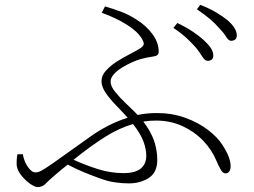

<svg xmlns="http://www.w3.org/2000/svg" viewBox="-20 -762 1040 785"><path d="M689 -647.9 705.1 -668Q742.7 -649.9 769.3 -631.8Q795.9 -613.8 813 -598.1Q832.5 -580.1 842.3 -565.2Q852.1 -550.3 852.1 -534.2Q852.1 -523.4 845.5 -518.3Q838.9 -513.2 829.1 -513.2Q817.9 -513.2 808.1 -529.1Q798.3 -544.9 782.2 -565.9Q765.6 -585 743.2 -606Q720.7 -627 689 -647.9ZM578.1 -125Q578.1 -151.4 566.9 -182.6Q555.7 -213.9 523.9 -254.9Q466.3 -238.3 408.2 -201.4Q350.1 -164.6 280.8 -108.9Q327.6 -87.4 379.6 -70.8Q431.6 -54.2 484.9 -54.2Q532.2 -54.2 555.2 -72.8Q578.1 -91.3 578.1 -125ZM396 -710 409.2 -735.8Q444.8 -725.6 476.8 -713.4Q508.8 -701.2 539.1 -681.2Q577.1 -657.7 603 -623Q628.9 -588.4 628.9 -549.8Q628.9 -533.7 606.9 -531Q585 -528.3 557.1 -521Q542 -517.1 521 -507.8Q500 -498.5 479.5 -486.1Q459 -473.6 445.6 -458.7Q432.1 -443.8 432.1 -428.2Q432.1 -409.7 451.2 -386Q470.2 -362.3 496.3 -337.6Q522.5 -313 543 -292Q561.5 -295.9 581.1 -297.9Q600.6 -299.8 621.1 -299.8Q684.1 -299.8 737.3 -280.5Q790.5 -261.2 829.6 -231.4Q868.7 -201.7 889.2 -169.9Q907.2 -142.1 915 -121.1Q922.9 -100.1 922.9 -82Q922.9 -69.3 917.5 -61.3Q912.1 -53.2 900.9 -53.2Q891.1 -53.2 881.8 -69.6Q872.6 -85.9 865.2 -104Q846.2 -149.9 810.1 -187.3Q773.9 -224.6 725.1 -246.8Q676.3 -269 619.1 -269Q605.5 -269 592 -268.1Q578.6 -267.1 565.9 -265.1Q596.7 -224.6 609.9 -186.5Q623 -148.4 623 -107.9Q623 -57.1 588.6 -34.7Q554.2 -12.2 505.9 -12.2Q480.5 -12.2 450.7 -16.4Q420.9 -20.5 390.1 -32.2Q360.8 -42.5 327.6 -55.9Q294.4 -69.3 256.8 -88.9Q245.1 -80.1 232.9 -69.8Q220.7 -59.6 208 -48.8Q179.7 -24.9 166.5 -11Q153.3 2.9 133.8 2.9Q121.6 2.9 101.1 -12Q80.6 -26.9 64.2 -48.8Q47.9 -70.8 47.9 -92.8Q47.9 -104.5 48.6 -112.5Q49.3 -120.6 50.8 -130.9L73.2 -131.8Q78.1 -102.5 93.8 -79.8Q109.4 -57.1 125 -57.1Q136.2 -57.1 149.4 -64.2Q162.6 -71.3 193.8 -92.8Q275.9 -150.9 348.9 -203.1Q421.9 -255.4 502 -280.8Q481 -304.2 456.1 -329.6Q431.2 -355 413.1 -380.9Q395 -406.7 395 -430.2Q395 -453.1 413.3 -473.4Q431.6 -493.7 458 -510.5Q484.4 -527.3 510.3 -540.5Q536.1 -553.7 550.8 -563Q565.4 -571.8 567.4 -579.8Q569.3 -587.9 561 -602.1Q543 -633.3 498.8 -660.9Q454.6 -688.5 396 -710ZM785.2 -724.1 798.8 -742.2Q837.4 -727.1 864.3 -710.9Q891.1 -694.8 909.2 -680.2Q948.2 -647 948.2 -617.2Q948.2 -605 941.2 -600.1Q934.1 -595.2 924.8 -595.2Q914.6 -595.2 904.8 -611.3Q895 -627.4 877 -646Q859.9 -666 838.6 -684.1Q817.4 -702.1 785.2 -724.1Z"/></svg>

Font: Source Han Serif CN ExtraLight
Style: Regular
Weight: 250
Designer: Ryoko NISHIZUKA  (kana & ideographs); Frank Grießhammer (Latin, Greek & Cyrillic); Wenlong ZHANG  (bopomofo); Sandoll Co
Foundry: Adobe Systems Incorporated
Version: Version 1.001;PS 1.001;hotconv 16.6.54;makeotf.lib2.5.65590